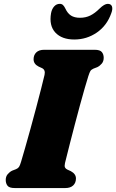

<svg xmlns="http://www.w3.org/2000/svg" viewBox="-20 -952 589 972"><path d="M309 -126.5Q305.5 -111 309.2 -104Q313 -97 321 -93.5L338.5 -85.5Q364.5 -71.5 364.5 -48.5Q364.5 -26.5 350.5 -13.2Q336.5 0 310.5 0H55Q27 0 18 -11.8Q9 -23.5 9 -41Q9 -58.5 19 -70.2Q29 -82 41.5 -88L61 -95.5Q71.5 -100 76.2 -107Q81 -114 86.5 -132.5Q94.5 -159 107.2 -203.5Q120 -248 134.5 -300.8Q149 -353.5 163 -406.2Q177 -459 188.2 -503Q199.5 -547 205.5 -573Q211 -598 193 -607L175.5 -615Q150 -628 150 -652Q150 -673.5 163.8 -686.8Q177.5 -700 204 -700H459Q486.5 -700 495.8 -688.2Q505 -676.5 505 -659.5Q505 -641.5 495 -629.8Q485 -618 472.5 -612L453 -604.5Q442 -599.5 437.8 -592.8Q433.5 -586 427.5 -567.5Q420 -544.5 408.8 -505.2Q397.5 -466 384.5 -418.2Q371.5 -370.5 358.8 -321.8Q346 -273 335.2 -230.8Q324.5 -188.5 317.5 -160.5Q310.5 -132.5 309 -126.5ZM385 -862Q414 -862 437.2 -873.5Q460.5 -885 484 -908.5Q508.5 -932.5 525.5 -932.5Q542 -932.5 546.8 -919.5Q551.5 -906.5 543.5 -885.5Q521.5 -822.5 470.2 -787.2Q419 -752 356 -752Q293 -752 260.2 -787.2Q227.5 -822.5 238.5 -885.5Q242.5 -906.5 254.2 -919.5Q266 -932.5 282.5 -932.5Q293 -932.5 299.2 -926.2Q305.5 -920 311 -908.5Q322 -884.5 339.5 -873.2Q357 -862 385 -862Z"/></svg>

Font: Fraunces 9pt Soft Black
Style: Italic
Weight: 900
Italic angle: -16°
Version: Version 1.000;[b76b70a41]